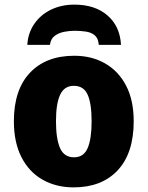

<svg xmlns="http://www.w3.org/2000/svg" viewBox="-20 -800 638 830"><path d="M558 -276Q558 -138 489 -64Q420 10 298 10Q223 10 164.5 -23Q106 -56 73 -120Q40 -184 40 -276Q40 -412 109.5 -485.5Q179 -559 301 -559Q376 -559 434 -526Q492 -493 525 -430Q558 -367 558 -276ZM222 -276Q222 -200 239.5 -160Q257 -120 300 -120Q342 -120 359 -160Q376 -200 376 -276Q376 -352 359 -390.5Q342 -429 299 -429Q258 -429 240 -390.5Q222 -352 222 -276ZM302 -780Q391 -780 445 -733Q499 -686 503 -606H407Q405 -634 390 -647Q375 -660 351 -663.5Q327 -667 302 -667Q281 -667 257.5 -662.5Q234 -658 216.5 -645Q199 -632 196 -606H98Q101 -657 128 -696.5Q155 -736 200 -758Q245 -780 302 -780Z"/></svg>

Font: Noto Sans Disp ExtBd
Style: Regular
Weight: 800
Designer: Monotype Design Team
Foundry: Monotype Imaging Inc.
Version: Version 2.000;GOOG;noto-source:20170915:90ef993387c0; ttfaut